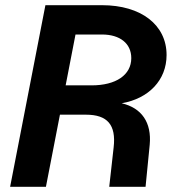

<svg xmlns="http://www.w3.org/2000/svg" viewBox="-20 -720 686 740"><path d="M19 0H157L211 -278H311C394 -278 428 -239 418 -152L401 0H541L557 -162C565 -248 526 -304 449 -322C553 -340 622 -411 622 -508C622 -624 524 -700 373 -700H155ZM333 -391H233L271 -587H373C443 -587 486 -552 486 -496C486 -431 427 -391 333 -391Z"/></svg>

Font: Uncut Sans
Style: Bold Italic
Weight: 700
Italic angle: -11°
Designer: Kasper Nordkvist
Foundry: UNCUT.wtf
Version: Version 1.304;Glyphs 3.2 (3246)